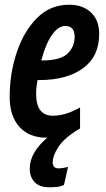

<svg xmlns="http://www.w3.org/2000/svg" viewBox="-20 -573 449 813"><path d="M188 220Q204 220 220 218.5Q236 217 251 210L268 134Q256 137 245.5 138.5Q235 140 228 140Q203 140 203 113Q204 86 226 51Q248 16 302 -19Q311 -24 319 -29V-118Q258 -83 204 -83Q133 -83 133 -175Q133 -205 139 -234H147Q263 -234 331.5 -284Q400 -334 400 -429Q400 -488 365 -520.5Q330 -553 273 -553Q192 -553 136 -496Q80 -439 50.5 -350Q21 -261 21 -162Q21 -81 62.5 -35.5Q104 10 176 10H180Q145 40 125.5 72.5Q106 105 106 143Q106 176 126.5 198Q147 220 188 220ZM256 -463Q296 -463 296 -418Q296 -374 265.5 -345.5Q235 -317 158 -317H155Q172 -384 199 -423.5Q226 -463 256 -463Z"/></svg>

Font: Noto Sans Display Condensed
Style: Bold Italic
Weight: 700
Width: 3
Designer: Monotype Design team
Foundry: Monotype Imaging Inc.
Version: 1.000